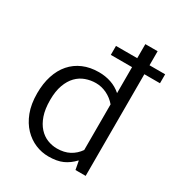

<svg xmlns="http://www.w3.org/2000/svg" viewBox="-171 -824 882 947"><g transform="rotate(30 270.0 -350.5)"><path d="M381 -710H451V-630H540V-579H451V0H393L384 -48H382Q356 -20 324 -5.5Q292 9 243 9Q205 9 169 -6Q133 -21 104 -51Q75 -81 57.5 -126.5Q40 -172 40 -234Q40 -289 54.5 -334Q69 -379 96.5 -410.5Q124 -442 163.5 -459Q203 -476 253 -476Q290 -476 322.5 -465Q355 -454 381 -431V-579H260V-630H381ZM381 -367Q359 -393 329 -407.5Q299 -422 267 -422Q237 -422 209 -412Q181 -402 159.5 -380Q138 -358 125 -322.5Q112 -287 112 -237Q112 -185 124.5 -149Q137 -113 158 -90Q179 -67 205.5 -56.5Q232 -46 260 -46Q301 -46 331 -62Q361 -78 381 -107Z"/></g></svg>

Font: Mukta Vaani Light
Style: Regular
Weight: 300
Designer: Noopur Datye, Girish Dalvi, Yashodeep Gholap, Pallavi Karambelkar
Foundry: Ek Type
Version: Version 2.538;PS 1.000;hotconv 16.6.51;makeotf.lib2.5.65220;